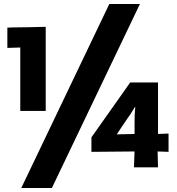

<svg xmlns="http://www.w3.org/2000/svg" viewBox="-20 -843 892 966"><path d="M602 -219Q642 -275 658 -304Q659 -303 661 -303L660 -297Q657 -276 657 -221V-169Q628 -169 613 -168Q583 -168 568 -167V-168ZM657 -81 654 -1H775L773 -81Q811 -79 828 -79V-171L775 -169V-428H635L440 -152V-79Q511 -79 657 -81ZM684 -823H530L87 103H241ZM210 -285V-708L120 -706L43 -705Q31 -704 17 -704V-602L82 -604V-285Z"/></svg>

Font: Geom Black
Style: Bold
Weight: 900
Version: Version 1.102